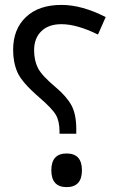

<svg xmlns="http://www.w3.org/2000/svg" viewBox="-20 -744 466 778"><path d="M221.2 -202.1H289.1V-220.2C289.1 -260.6 282.6 -292.7 269.8 -316.7C256.9 -340.6 235.7 -365.1 206.1 -390.1C168.6 -421.4 144.6 -447.3 134 -467.8C123.5 -488.3 118.2 -512.7 118.2 -541C118.2 -572.6 127.8 -598 147.2 -617.2C166.6 -636.4 193.8 -646 229 -646C270.7 -646 320 -632 377 -604L408.2 -674.8C344.1 -707.7 284.3 -724.1 229 -724.1C167.8 -724.1 119.9 -707.8 85.2 -675C50.5 -642.3 33.2 -598 33.2 -542C33.2 -507.8 39.1 -477.4 50.8 -450.7C62.5 -424 91.6 -390.5 138.2 -350.1C173.7 -319.5 196.4 -295.7 206.3 -278.6C216.2 -261.5 221.2 -238.9 221.2 -210.9ZM250 14.2C291.3 14.2 312 -8.6 312 -54.2C312 -99.4 291.3 -122.1 250 -122.1C208.7 -122.1 188 -99.4 188 -54.2C188 -8.6 208.7 14.2 250 14.2Z"/></svg>

Font: Droid Sans Arabic
Style: Regular
Weight: 400
Foundry: Ascender Corporation
Version: Version 1.00